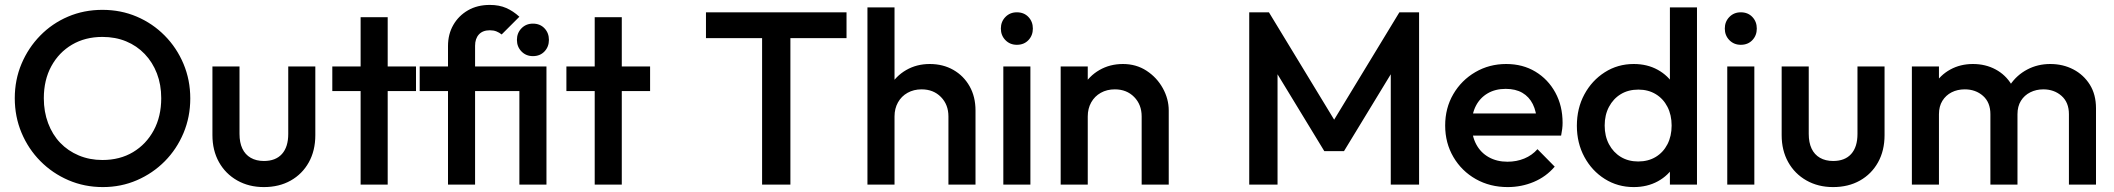

<svg xmlns="http://www.w3.org/2000/svg" viewBox="-20 -750 8587 780"><path d="M398 10Q323 10 258 -18Q193 -46 144 -95.5Q95 -145 67.5 -210.5Q40 -276 40 -351Q40 -426 67.5 -491Q95 -556 143.5 -605.5Q192 -655 256.5 -682.5Q321 -710 396 -710Q471 -710 535.5 -682.5Q600 -655 649 -605.5Q698 -556 725.5 -490.5Q753 -425 753 -350Q753 -275 725.5 -209.5Q698 -144 649.5 -95Q601 -46 536.5 -18Q472 10 398 10ZM396 -100Q467 -100 520.5 -132Q574 -164 604.5 -220.5Q635 -277 635 -351Q635 -406 617.5 -451.5Q600 -497 568 -530.5Q536 -564 492.5 -582Q449 -600 396 -600Q326 -600 272.5 -568.5Q219 -537 188.5 -481Q158 -425 158 -351Q158 -296 175.5 -249.5Q193 -203 224.5 -170Q256 -137 300 -118.5Q344 -100 396 -100Z M1052 10Q991 10 943.5 -17Q896 -44 869.5 -91.5Q843 -139 843 -201V-480H953V-206Q953 -171 964.5 -146.5Q976 -122 998.5 -109Q1021 -96 1052 -96Q1100 -96 1125.5 -124.5Q1151 -153 1151 -206V-480H1261V-201Q1261 -138 1234.5 -90.5Q1208 -43 1161 -16.5Q1114 10 1052 10Z M1445 0V-680H1555V0ZM1330 -380V-480H1670V-380Z M1800 0V-563Q1800 -611 1821.5 -648.5Q1843 -686 1881 -708Q1919 -730 1970 -730Q2008 -730 2036.5 -717.5Q2065 -705 2090 -682L2018 -610Q2008 -618 1996.5 -622.5Q1985 -627 1970 -627Q1941 -627 1925.5 -610Q1910 -593 1910 -564V0ZM1685 -380V-480H2153V-380ZM2090 0V-480H2200V0ZM2145 -522Q2117 -522 2098.5 -541Q2080 -560 2080 -588Q2080 -616 2098.5 -635Q2117 -654 2145 -654Q2174 -654 2192 -635Q2210 -616 2210 -588Q2210 -560 2192 -541Q2174 -522 2145 -522Z M2396 0V-680H2506V0ZM2281 -380V-480H2621V-380Z M3076 0V-680H3191V0ZM2848 -595V-700H3419V-595Z M3833 0V-277Q3833 -325 3802.5 -356Q3772 -387 3724 -387Q3692 -387 3667 -373Q3642 -359 3628 -334Q3614 -309 3614 -277L3571 -301Q3571 -356 3595 -398.5Q3619 -441 3661.5 -465.5Q3704 -490 3757 -490Q3811 -490 3853 -466Q3895 -442 3919 -399.5Q3943 -357 3943 -301V0ZM3504 0V-720H3614V0Z M4056 0V-480H4166V0ZM4111 -568Q4083 -568 4064.5 -587Q4046 -606 4046 -634Q4046 -662 4064.5 -681Q4083 -700 4111 -700Q4140 -700 4158 -681Q4176 -662 4176 -634Q4176 -606 4158 -587Q4140 -568 4111 -568Z M4618 0V-277Q4618 -325 4587.5 -356Q4557 -387 4509 -387Q4477 -387 4452 -373Q4427 -359 4413 -334Q4399 -309 4399 -277L4356 -301Q4356 -356 4380 -398.5Q4404 -441 4446.5 -465.5Q4489 -490 4542 -490Q4596 -490 4638 -462.5Q4680 -435 4704 -391.5Q4728 -348 4728 -301V0ZM4289 0V-480H4399V0Z M5055 0V-700H5135L5426 -221H5374L5665 -700H5745V0H5630V-498L5656 -491L5440 -136H5360L5144 -491L5170 -498V0Z M6105 10Q6033 10 5975.5 -22.5Q5918 -55 5884.5 -112Q5851 -169 5851 -240Q5851 -311 5884 -367.5Q5917 -424 5973.5 -457Q6030 -490 6099 -490Q6166 -490 6217.5 -459Q6269 -428 6298.5 -374Q6328 -320 6328 -251Q6328 -239 6326.5 -226.5Q6325 -214 6322 -199H5928V-289H6265L6224 -253Q6222 -297 6207 -327Q6192 -357 6164.5 -373Q6137 -389 6097 -389Q6055 -389 6024 -371Q5993 -353 5976 -320.5Q5959 -288 5959 -243Q5959 -198 5977 -164Q5995 -130 6028 -111.5Q6061 -93 6104 -93Q6141 -93 6172.5 -106Q6204 -119 6226 -144L6296 -73Q6261 -32 6211 -11Q6161 10 6105 10Z M6617 10Q6552 10 6499.5 -23Q6447 -56 6416.5 -112.5Q6386 -169 6386 -239Q6386 -310 6416.5 -366.5Q6447 -423 6499.5 -456.5Q6552 -490 6617 -490Q6672 -490 6714.5 -466.5Q6757 -443 6782 -402Q6807 -361 6807 -309V-171Q6807 -119 6782.5 -78Q6758 -37 6715 -13.5Q6672 10 6617 10ZM6635 -94Q6676 -94 6706.5 -112.5Q6737 -131 6754 -164Q6771 -197 6771 -240Q6771 -283 6754 -316Q6737 -349 6706.5 -367.5Q6676 -386 6636 -386Q6595 -386 6564.5 -367.5Q6534 -349 6516.5 -316Q6499 -283 6499 -240Q6499 -197 6516.5 -164Q6534 -131 6564.5 -112.5Q6595 -94 6635 -94ZM6874 0H6764V-129L6783 -246L6764 -362V-720H6874Z M6997 0V-480H7107V0ZM7052 -568Q7024 -568 7005.5 -587Q6987 -606 6987 -634Q6987 -662 7005.5 -681Q7024 -700 7052 -700Q7081 -700 7099 -681Q7117 -662 7117 -634Q7117 -606 7099 -587Q7081 -568 7052 -568Z M7427 10Q7366 10 7318.5 -17Q7271 -44 7244.5 -91.5Q7218 -139 7218 -201V-480H7328V-206Q7328 -171 7339.5 -146.5Q7351 -122 7373.5 -109Q7396 -96 7427 -96Q7475 -96 7500.5 -124.5Q7526 -153 7526 -206V-480H7636V-201Q7636 -138 7609.5 -90.5Q7583 -43 7536 -16.5Q7489 10 7427 10Z M7747 0V-480H7857V0ZM8066 0V-286Q8066 -334 8036 -360.5Q8006 -387 7962 -387Q7932 -387 7908.5 -375Q7885 -363 7871 -340.5Q7857 -318 7857 -286L7814 -310Q7814 -365 7838 -405Q7862 -445 7903 -467.5Q7944 -490 7995 -490Q8046 -490 8087 -468Q8128 -446 8152 -406Q8176 -366 8176 -310V0ZM8385 0V-286Q8385 -334 8355 -360.5Q8325 -387 8281 -387Q8252 -387 8228 -375Q8204 -363 8190 -340.5Q8176 -318 8176 -286L8114 -310Q8119 -365 8146 -405Q8173 -445 8215.5 -467.5Q8258 -490 8309 -490Q8361 -490 8403 -468Q8445 -446 8470 -406Q8495 -366 8495 -310V0Z"/></svg>

Font: Outfit Thin Medium
Style: Regular
Weight: 500
Version: Version 1.100;gftools[0.9.27]